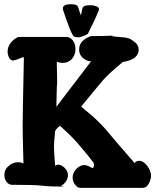

<svg xmlns="http://www.w3.org/2000/svg" viewBox="-20 -902 759 923"><path d="M369.1 -828.1Q375 -853.5 376 -861.3Q378.9 -877 413.1 -877Q429.7 -877 442.9 -872.1Q456.1 -867.2 456.1 -857.4Q456.1 -856.4 455.1 -853.5Q440.4 -814.5 403.3 -741.2Q401.4 -738.3 397.5 -736.3Q370.1 -722.7 356.4 -722.7Q335 -722.7 330.1 -732.4Q316.4 -756.8 297.9 -810.5Q288.1 -837.9 282.2 -857.4Q282.2 -859.4 282.2 -861.3Q282.2 -881.8 322.3 -881.8Q349.6 -881.8 354.5 -870.1Q356.4 -867.2 358.4 -859.4Q360.4 -851.6 363.3 -842.8Q366.2 -834 369.1 -828.1ZM42 -611.3Q30.3 -611.3 23.4 -625.5Q16.6 -639.6 16.6 -653.3Q16.6 -693.4 58.6 -719.7Q65.4 -724.6 72.3 -724.6H298.8Q318.4 -723.6 330.6 -707Q342.8 -690.4 342.8 -667Q342.8 -634.8 321.3 -614.3Q305.7 -599.6 280.3 -599.6Q263.7 -599.6 252.9 -606.4Q254.9 -537.1 254.9 -505.9Q254.9 -501 254.4 -496.6Q253.9 -492.2 253.4 -485.4Q252.9 -478.5 252.4 -453.6Q252 -428.7 251 -388.7L418 -607.4H416Q397.5 -607.4 378.9 -623Q360.4 -638.7 360.4 -663.1Q360.4 -693.4 384.3 -710.9Q408.2 -728.5 421.9 -728.5Q448.2 -728.5 470.2 -729Q492.2 -729.5 502.4 -730Q512.7 -730.5 515.6 -730.5L520.5 -729.5Q519.5 -729.5 519.5 -728.5Q519.5 -726.6 582 -721.7Q588.9 -720.7 599.6 -717.3Q610.4 -713.9 628.4 -699.2Q646.5 -684.6 646.5 -665V-660.2Q645.5 -645.5 637.2 -634.8Q628.9 -624 618.2 -618.7Q607.4 -613.3 597.7 -610.4Q587.9 -607.4 580.1 -605.5L571.3 -604.5Q534.2 -574.2 510.7 -552.2Q487.3 -530.3 475.6 -517.1Q463.9 -503.9 431.6 -464.4Q399.4 -424.8 370.1 -389.6Q411.1 -355.5 426.8 -341.8Q442.4 -328.1 463.4 -306.6Q484.4 -285.2 495.1 -272Q505.9 -258.8 544.9 -212.9Q584 -167 627.9 -117.2V-118.2Q627.9 -121.1 633.8 -125Q639.6 -128.9 648.4 -128.9Q669.9 -128.9 688 -104.5Q706.1 -80.1 706.1 -57.6Q706.1 -40 695.3 -19.5Q684.6 1 666 1H366.2Q352.5 1 340.8 -14.2Q329.1 -29.3 329.1 -48.8Q329.1 -72.3 348.6 -91.8Q366.2 -108.4 384.8 -108.4Q396.5 -108.4 410.2 -101.1Q423.8 -93.8 424.8 -93.8H425.8Q435.5 -101.6 429.7 -120.1Q425.8 -125 409.7 -145.5Q393.6 -166 388.7 -171.4Q383.8 -176.8 370.1 -193.4Q356.4 -210 348.6 -218.8Q340.8 -227.5 327.1 -241.7Q313.5 -255.9 299.3 -269Q285.2 -282.2 268.6 -296.9Q254.9 -289.1 245.1 -272.5Q239.3 -214.8 239.3 -195.3Q239.3 -175.8 245.1 -103.5Q248 -110.4 260.7 -110.4Q274.4 -110.4 290.5 -95.2Q306.6 -80.1 306.6 -60.5Q306.6 -29.3 274.4 -8.8Q271.5 -7.8 283.2 -5.9Q288.1 -4.9 288.1 -4.9Q217.8 -4.9 183.1 -9.3Q148.4 -13.7 35.2 -13.7Q21.5 -14.6 11.2 -28.3Q1 -42 1 -60.5Q1 -84 16.6 -99.6Q39.1 -122.1 66.4 -122.1Q84 -122.1 92.8 -115.2Q91.8 -155.3 90.8 -191.4Q89.8 -227.5 89.4 -250.5Q88.9 -273.4 88.9 -300.8Q88.9 -342.8 94.7 -621.1V-623Q94.7 -627 90.8 -627Q87.9 -627 69.8 -619.1Q51.8 -611.3 42 -611.3Z"/></svg>

Font: Essays1743
Style: Bold
Weight: 700
Designer: Based on the typeface in a 1743 English translation of the essays of Montaigne.  PostScript/TrueType font designed by Jo
Version: Version 002.100